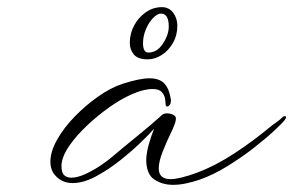

<svg xmlns="http://www.w3.org/2000/svg" viewBox="-20 -506 820 537"><path d="M464 11Q434 11 411.5 -4Q389 -19 389 -60Q390 -81 396.5 -103.5Q403 -126 411 -146Q398 -131 372 -106Q346 -81 313.5 -55.5Q281 -30 247 -12Q213 6 183 6Q153 6 134 -16Q121 -30 121 -54Q121 -82 139.5 -115Q158 -148 188.5 -179.5Q219 -211 254.5 -236Q290 -261 324 -272Q371 -287 398 -287Q427 -287 440.5 -271.5Q454 -256 458 -227V-224Q458 -217 454.5 -212.5Q451 -208 448 -208Q443 -208 443 -216Q443 -221 441.5 -230.5Q440 -240 432.5 -248.5Q425 -257 407 -257Q382 -257 350 -243Q318 -229 285 -205.5Q252 -182 223 -154.5Q194 -127 175 -100Q156 -73 153 -52Q152 -49 152 -46Q152 -43 152 -41Q152 -23 159.5 -16Q167 -9 179 -9Q197 -9 220.5 -20Q244 -31 264 -45Q284 -59 292 -66Q324 -93 364 -125.5Q404 -158 435 -186Q440 -189 446 -189Q460 -189 469 -182Q472 -179 472 -174Q472 -169 469.5 -161.5Q467 -154 463 -145Q446 -110 435 -82Q424 -54 424 -35Q424 -5 457 -5Q482 -5 531 -23Q584 -43 637 -78Q690 -113 733 -149Q744 -158 753 -164Q762 -170 772 -180Q774 -181 777 -181Q780 -181 780 -178Q780 -175 776 -170Q770 -162 747 -140.5Q724 -119 690 -92.5Q656 -66 616.5 -41.5Q577 -17 537 -3Q522 2 502.5 6.5Q483 11 464 11ZM393 -340Q366 -340 354.5 -353.5Q343 -367 343 -386Q343 -412 355 -434.5Q367 -457 387.5 -471.5Q408 -486 433 -486Q452 -486 464 -471Q476 -455 476 -434Q476 -407 463.5 -385.5Q451 -364 432 -352Q413 -340 393 -340ZM395 -359Q419 -359 435 -383Q452 -408 452 -432Q452 -468 430 -468Q420 -468 408 -455.5Q396 -443 388 -424Q380 -405 380 -385Q380 -359 395 -359Z"/></svg>

Font: WindSong
Style: Regular
Weight: 400
Designer: Robert E. Leuschke
Foundry: Robert E. Leuschke
Version: Version 1.010; ttfautohint (v1.8.3)